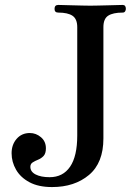

<svg xmlns="http://www.w3.org/2000/svg" viewBox="-20 -747 566 778"><path d="M191 11Q136 11 99.5 -8.5Q63 -28 45 -59.5Q27 -91 27 -126Q27 -161 47.5 -184.5Q68 -208 101 -208Q126 -208 146 -191Q166 -174 166 -146Q166 -125 156.5 -115Q147 -105 134.5 -100Q122 -95 112.5 -89Q103 -83 103 -71Q103 -51 124.5 -40Q146 -29 181 -29Q235 -29 264 -71.5Q293 -114 293 -198V-637Q293 -670 274 -683Q255 -696 216 -696Q201 -696 201 -711Q201 -727 216 -727Q220 -727 236 -726.5Q252 -726 273 -725.5Q294 -725 314 -724.5Q334 -724 346 -724Q358 -724 378 -724.5Q398 -725 419.5 -725.5Q441 -726 457 -726.5Q473 -727 477 -727Q490 -727 490 -711Q490 -706 487 -701Q484 -696 477 -696Q438 -696 418.5 -683.5Q399 -671 399 -637V-186Q399 -87 340.5 -38Q282 11 191 11Z"/></svg>

Font: Zen Old Mincho SemiBold
Style: Regular
Weight: 600
Version: Version 1.500